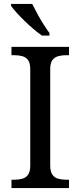

<svg xmlns="http://www.w3.org/2000/svg" viewBox="-20 -951 407 971"><path d="M38 0V-42H51Q74 -42 92.5 -47Q111 -52 122 -67.5Q133 -83 133 -114V-600Q133 -632 122 -647Q111 -662 92.5 -667Q74 -672 51 -672H38V-714H329V-672H316Q294 -672 275 -667Q256 -662 245 -647Q234 -632 234 -600V-114Q234 -83 245 -67.5Q256 -52 275 -47Q294 -42 316 -42H329V0ZM192 -771Q172 -785 149 -804.5Q126 -824 103.5 -846Q81 -868 63 -888Q45 -908 36 -921V-931H143Q154 -909 168.5 -882Q183 -855 199.5 -829Q216 -803 230 -784V-771Z"/></svg>

Font: Noto Serif Gujarati
Style: Regular
Weight: 400
Designer: Universal Thirst, Indian Type Foundry and the Monotype Design Team
Foundry: Monotype Imaging Inc.
Version: Version 2.102